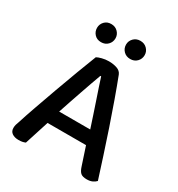

<svg xmlns="http://www.w3.org/2000/svg" viewBox="-189 -922 979 1055"><g transform="rotate(30 301.0 -394.5)"><path d="M421 -152H177L128 1Q119 5 109 7Q99 9 85 9Q60 9 44 -2Q28 -13 28 -35Q28 -46 31 -56.5Q34 -67 39 -80Q52 -122 75.5 -188.5Q99 -255 125.5 -329Q152 -403 179 -474.5Q206 -546 226 -597Q236 -603 257 -608.5Q278 -614 300 -614Q329 -614 352 -606Q375 -598 383 -578Q405 -521 431 -448.5Q457 -376 483 -299Q509 -222 533 -148Q557 -74 576 -14Q567 -4 552.5 2.5Q538 9 518 9Q491 9 479 -1.5Q467 -12 459 -37ZM299 -521Q289 -494 277 -460Q265 -426 252 -388.5Q239 -351 226 -312.5Q213 -274 201 -238H398Q385 -278 371.5 -318.5Q358 -359 345.5 -396Q333 -433 322 -465.5Q311 -498 304 -521ZM268 -741Q268 -717 251.5 -700Q235 -683 209 -683Q183 -683 167 -700Q151 -717 151 -741Q151 -764 167 -781Q183 -798 209 -798Q235 -798 251.5 -781Q268 -764 268 -741ZM453 -741Q453 -717 436.5 -700Q420 -683 394 -683Q368 -683 351.5 -700Q335 -717 335 -741Q335 -764 351.5 -781Q368 -798 394 -798Q420 -798 436.5 -781Q453 -764 453 -741Z"/></g></svg>

Font: Baloo Da 2 Medium
Style: Regular
Weight: 500
Designer: Noopur Datye, Sulekha Rajkumar and Ek Type
Foundry: Ek Type
Version: Version 1.640;hotconv 1.0.111;makeotfexe 2.5.65597; ttfautoh